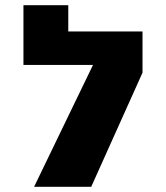

<svg xmlns="http://www.w3.org/2000/svg" viewBox="-20 -721 640 741"><path d="M530 -599.5V-440.5L332 0H111.5L339 -470.5H70.5V-701H243.5V-599.5Z"/></svg>

Font: JuliaMono Black
Style: Regular
Weight: 900
Monospace: yes
Designer: cormullion
Foundry: corm
Version: Version 0.054; ttfautohint (v1.8.4)